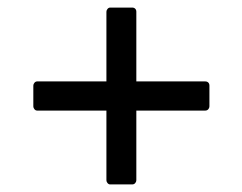

<svg xmlns="http://www.w3.org/2000/svg" viewBox="-20 -580 640 507"><path d="M271 -93Q267 -93 264 -96.5Q261 -100 261 -104V-288H78Q74 -288 71 -291.5Q68 -295 68 -299V-354Q68 -358 71 -361.5Q74 -365 78 -365H261V-549Q261 -553 264 -556.5Q267 -560 271 -560H329Q334 -560 337 -557Q340 -554 340 -549V-365H522Q527 -365 530 -362Q533 -359 533 -354V-299Q533 -295 530 -291.5Q527 -288 522 -288H340V-104Q340 -100 337 -96.5Q334 -93 329 -93Z"/></svg>

Font: LINE Seed Sans TH
Style: Regular
Weight: 400
Designer: Dalton Maag Ltd | Thai characters by Cadson Demak Co.,Ltd.
Foundry: Dalton Maag Ltd
Version: Version 1.002